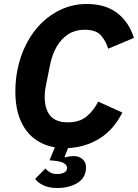

<svg xmlns="http://www.w3.org/2000/svg" viewBox="-20 -730 691 962"><path d="M411 108Q411 160 369 186Q327 212 267 212Q226 212 197.5 198.5Q169 185 156 166L208 114Q214 123 229 132.5Q244 142 266 142Q287 142 301.5 134.5Q316 127 316 111Q316 99 302 89Q288 79 250 75L228 73L255 8Q195 -2 150.5 -36.5Q106 -71 81.5 -130Q57 -189 57 -272Q57 -300 59.5 -326.5Q62 -353 67 -378Q81 -450 112.5 -511Q144 -572 190 -616.5Q236 -661 293 -685.5Q350 -710 415 -710Q508 -710 567 -665Q626 -620 651 -540L522 -486Q510 -526 485 -553.5Q460 -581 404 -581Q358 -581 323 -559Q288 -537 265 -498Q242 -459 231 -406L209 -296Q206 -281 205 -268.5Q204 -256 204 -246Q204 -182 232.5 -149.5Q261 -117 319 -117Q378 -117 413.5 -146Q449 -175 472 -221L593 -166Q549 -79 478 -35.5Q407 8 321 12L304 55L306 59Q318 55 328.5 53.5Q339 52 349 52Q375 52 393 67Q411 82 411 108Z"/></svg>

Font: IBM Plex Sans Var
Style: Italic
Weight: 400
Italic angle: -11.31°
Designer: Mike Abbink, Paul van der Laan, Pieter van Rosmalen
Foundry: Bold Monday
Version: Version 1.001